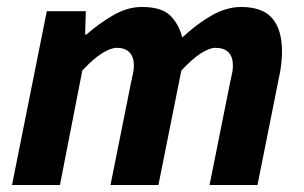

<svg xmlns="http://www.w3.org/2000/svg" viewBox="-20 -528 867 548"><path d="M14.3 0 113.6 -496.1H225L222.9 -429.7H226.9Q262.9 -461.2 303.4 -484.7Q343.8 -508.1 385.2 -508.1Q440.3 -508.1 465.2 -484.2Q490.1 -460.3 500.2 -421Q541.3 -459.4 583.9 -483.8Q626.5 -508.1 667.9 -508.1Q729.6 -508.1 757.2 -475.6Q784.9 -443.1 784.9 -380.6Q784.9 -364.2 782.9 -346.4Q781 -328.5 776.9 -310L714.9 0H578.1L636.8 -292.8Q640.2 -308.4 642.5 -319.3Q644.8 -330.3 644.8 -340.3Q644.8 -365.9 632.1 -378.7Q619.5 -391.5 594.7 -391.5Q578.1 -391.5 553.6 -376Q529.1 -360.4 497.6 -326.7L432.2 0H295.4L354.1 -292.8Q357.4 -308.4 359.8 -319.3Q362.1 -330.3 362.1 -340.3Q362.1 -365.9 349.4 -378.7Q336.8 -391.5 313.6 -391.5Q296.2 -391.5 271.3 -376Q246.4 -360.4 214.9 -326.7L151.1 0Z"/></svg>

Font: Source Sans 3 VF
Style: Italic
Weight: 200
Italic angle: -11°
Designer: Paul D. Hunt
Foundry: Adobe Systems Incorporated
Version: Version 3.042;hotconv 1.0.118;makeotfexe 2.5.65603